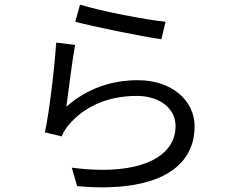

<svg xmlns="http://www.w3.org/2000/svg" viewBox="-20 -767 996 821"><path d="M301.8 -674C375 -654.1 580.3 -612.2 670.1 -599.1L687.9 -674C603.7 -682.2 403.1 -721.2 322.1 -747.2ZM301.1 -574.9 220.2 -584.9C214.1 -485.8 191.1 -286.9 171.9 -201L244 -183.9C250 -198.9 258.9 -214.8 272 -230.8C339.1 -310.7 438.9 -356.9 565 -356.9C661.9 -356.9 730.8 -304 730.8 -228C730.8 -119 627.8 -40.8 416.9 -40.8C377.8 -40.8 333.8 -44 286.9 -50.1L310 29.1C346.9 32 381 34.1 414.1 34.1C692.1 34.1 812.1 -73.9 812.1 -226.9C812.1 -337 714.8 -424 570 -424C457 -424 354.8 -389.9 263.8 -311.1C272 -372.2 289.1 -509.9 301.1 -574.9Z"/></svg>

Font: Karasuma Gothic
Style: Regular
Weight: 400
Designer: Rasmus Andersson, Ryoko Nishizuka
Foundry: Genbu
Version: Version 1.00